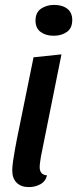

<svg xmlns="http://www.w3.org/2000/svg" viewBox="-20 -744 315 784"><path d="M199 -598Q167 -598 146 -613.5Q125 -629 125 -660Q125 -693 147.5 -708.5Q170 -724 201 -724Q234 -724 254.5 -708.5Q275 -693 275 -662Q275 -629 253 -613.5Q231 -598 199 -598ZM98 20Q66 20 48 2Q30 -16 30 -48Q30 -63 33.5 -87.5Q37 -112 41.5 -136Q46 -160 49 -176L117 -510L231 -522L147 -104Q146 -96 144 -83.5Q142 -71 142 -62Q142 -30 172 -28Q166 -3 144.5 8.5Q123 20 98 20Z"/></svg>

Font: Sansita Swashed
Style: Regular
Weight: 400
Designer: Pablo Cosgaya
Foundry: Omnibus-Type
Version: Version 1.003; ttfautohint (v1.8.3)